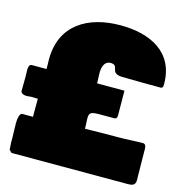

<svg xmlns="http://www.w3.org/2000/svg" viewBox="-112 -857 927 974"><g transform="rotate(15 351.5 -370.5)"><path d="M402.3 -754.9C233.8 -754.9 95.7 -676.6 95.7 -494.1C95.7 -477.5 96.7 -459 96.7 -443.4H17.6C3.9 -441.4 2.9 -424.8 2.9 -410.2C2.9 -399.4 3.9 -386.7 3.9 -377.9C3.9 -353.5 2.9 -331.1 2.9 -304.7C2.9 -291 18.6 -285.2 33.2 -285.2C38.1 -285.2 52.7 -286.1 56.6 -287.1C69.3 -287.1 80.1 -286.1 92.8 -286.1V-191.4H34.2C22.5 -186.5 17.6 -164.1 17.6 -136.7C17.6 -108.4 19.5 -85 19.5 -64.5V-33.2C20.5 -22.5 21.5 -11.7 21.5 0L35.2 13.7H646.5C666 13.7 685.5 10.7 685.5 -16.6C685.5 -63.5 683.6 -112.3 683.6 -159.2V-172.9C683.6 -192.4 682.6 -204.1 668 -207C625 -207 582 -203.1 539.1 -203.1H513.7C463.9 -203.1 415 -202.1 363.3 -201.2C363.3 -269.1 346.2 -291 410.2 -291H491.2C505.9 -291 507.8 -299.8 507.8 -310.5C507.8 -352.5 506.8 -397.5 506.8 -439.5H363.3C363.3 -455.1 361.3 -471.7 361.3 -492.2C361.3 -523.4 369.1 -554.7 400.4 -557.6C456.2 -557.6 404.6 -507.2 476.6 -503.9C545.9 -502.9 612.3 -502 681.6 -502C689.5 -504.9 692.4 -504.9 692.4 -523.4C692.4 -691 559.7 -754.9 402.3 -754.9Z"/></g></svg>

Font: Bowlby One SC
Style: Regular
Weight: 400
Width: 1
Version: Version 1.2